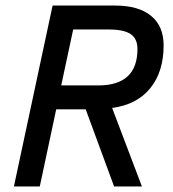

<svg xmlns="http://www.w3.org/2000/svg" viewBox="-20 -670 620 690"><path d="M30 0 169 -650H394Q478 -650 523 -613Q568 -576 568 -507Q568 -412 520 -353Q472 -294 383 -282L490 0H390L288 -277H182L123 0ZM200 -363H333Q474 -363 474 -494Q474 -531 449.5 -547.5Q425 -564 372 -564H243Z"/></svg>

Font: Sometype Mono Medium
Style: Italic
Weight: 500
Italic angle: -12°
Monospace: yes
Designer: Ryoichi Tsunekawa
Foundry: Dharma Type
Version: Version 1.000; ttfautohint (v1.8.3)